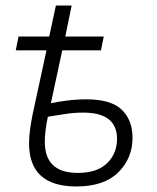

<svg xmlns="http://www.w3.org/2000/svg" viewBox="-20 -664 566 694"><path d="M256 10Q356 10 407.5 -41Q459 -92 459 -166Q459 -230 420 -267.5Q381 -305 292 -305Q258 -305 222.5 -300.5Q187 -296 164 -291L205 -482H345L355 -532H216L239 -644H182L158 -532H47L37 -482H148L98 -251Q93 -226 89 -198.5Q85 -171 85 -146Q85 10 256 10ZM261 -39Q142 -39 142 -151Q142 -190 153 -242Q179 -246 212.5 -251.5Q246 -257 281 -257Q403 -257 403 -162Q403 -109 367 -74Q331 -39 261 -39Z"/></svg>

Font: Noto Sans UI Light
Style: Italic
Weight: 300
Italic angle: -12°
Designer: Monotype Design Team
Foundry: Monotype Imaging Inc.
Version: Version 1.901